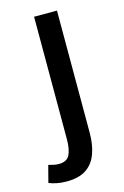

<svg xmlns="http://www.w3.org/2000/svg" viewBox="-153 -540 518 802"><g transform="rotate(-15 106.0 -139.0)"><path d="M33 211Q9 211 -10 207Q-29 203 -43 197L-24 124Q-14 127 -2.5 129.5Q9 132 21 132Q55 132 67 108Q79 84 79 41V-489H178V40Q178 90 164 129Q150 168 118.5 189.5Q87 211 33 211Z"/></g></svg>

Font: Mada Medium
Style: Regular
Weight: 500
Designer: Khaled Hosny
Version: Version 1.5